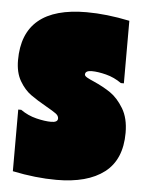

<svg xmlns="http://www.w3.org/2000/svg" viewBox="-45 -583 472 636"><g transform="rotate(5 190.5 -265.0)"><path d="M218 -546Q284 -546 361 -530V-322H351Q327 -339 299.5 -346Q272 -353 252 -353Q230 -353 230 -340Q230 -335 239 -330Q248 -325 260 -320Q294 -305 318 -288.5Q342 -272 361.5 -240Q381 -208 381 -159Q381 -70 325 -27Q269 16 166 16Q97 16 20 0V-205H30Q54 -188 82.5 -181Q111 -174 132 -174Q154 -174 154 -187Q154 -196 144.5 -203Q135 -210 112 -223Q80 -241 58.5 -256.5Q37 -272 21 -299.5Q5 -327 5 -368Q5 -546 218 -546Z"/></g></svg>

Font: FFF_tuoi-tre Text
Style: Regular
Weight: 700
Designer: bBox Type GmbH
Foundry: bBox Type GmbH
Version: Version 1.001